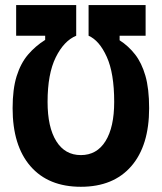

<svg xmlns="http://www.w3.org/2000/svg" viewBox="-20 -713 626 743"><path d="M42.5 -693.4H274.9V-574.7Q227.5 -555.2 195.8 -491.2Q164.1 -427.2 164.1 -318.8Q164.1 -220.7 197.8 -166.7Q231.4 -112.8 293 -112.8Q354.5 -112.8 388.2 -166.7Q421.9 -220.7 421.9 -318.8Q421.9 -429.7 393.1 -493.2Q364.3 -556.6 322.8 -574.7V-693.4H543.5V-574.7H442.9V-557.1Q477.1 -535.2 502.7 -502.4Q528.3 -469.7 542.7 -419.7Q557.1 -369.6 557.1 -294.4Q557.1 -149.4 488 -69.8Q418.9 9.8 293 9.8Q167 9.8 97.9 -69.8Q28.8 -149.4 28.8 -294.4Q28.8 -368.2 44.4 -418.2Q60.1 -468.3 88.4 -501.5Q116.7 -534.7 154.8 -558.6V-574.7H42.5Z"/></svg>

Font: Cascadia Mono PL
Style: Bold
Weight: 700
Monospace: yes
Designer: Aaron Bell
Foundry: Saja Typeworks
Version: Version 2404.023; ttfautohint (v1.8.4)